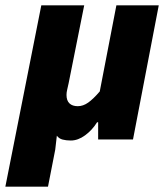

<svg xmlns="http://www.w3.org/2000/svg" viewBox="-48 -520 622 716"><path d="M266 -500 208 -210Q205 -196 202.5 -185.5Q200 -175 200 -166Q200 -145 211 -134.5Q222 -124 242 -124Q262 -124 281 -137.5Q300 -151 324 -179L386 -500H544L448 0H318V-64H314Q296 -35 269.5 -15.5Q243 4 216 4Q199 4 185.5 0.5Q172 -3 164 -14L158 38L131 176H-28L106 -500Z"/></svg>

Font: mr_Source Sans Pro
Style: Italic
Weight: 900
Italic angle: -11°
Designer: Paul D. Hunt
Foundry: Adobe Systems Incorporated
Version: Version 1.076;July 10, 2024;FontCreator 11.5.0.2430 64-bit